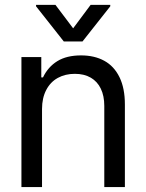

<svg xmlns="http://www.w3.org/2000/svg" viewBox="-20 -763 597 783"><path d="M151.4 0H67.4V-530.3H148.4V-447.3H155.3Q175.8 -490.2 213.9 -513.7Q252 -537.1 310.5 -537.1Q365.2 -537.1 405.3 -515.1Q445.3 -493.2 467.3 -448.2Q489.3 -403.3 489.3 -336.9V0H405.3V-331.1Q405.3 -372.1 391.1 -401.4Q377 -430.7 350.1 -446.3Q323.2 -461.9 285.2 -461.9Q246.1 -461.9 215.8 -445.3Q185.5 -428.7 168.5 -396Q151.4 -363.3 151.4 -318.4ZM278.3 -647.5 349.6 -743.2H429.7V-737.3L316.4 -593.8H240.2L127 -737.3V-743.2H206.1Z"/></svg>

Font: WEMIX Pretendard Variable
Style: Regular
Weight: 400
Designer: Base glyphs from Inter by Rasmus Andersson; Hangeul glyphs from Noto Sans CJK(Source Han Sans) by Jang Soo-young and Kan
Foundry: Kil Hyung-jin
Version: Version 1.000;Glyphs 3.2 (3208)